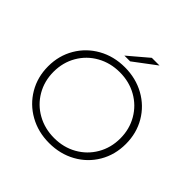

<svg xmlns="http://www.w3.org/2000/svg" viewBox="-217 -1071 1271 1271"><g transform="rotate(45 419.0 -435.0)"><path d="M233 -41.5C288.3 -10.5 350.3 5 419 5C487.7 5 549.7 -10.3 605 -41C660.3 -71.7 703.8 -114 735.5 -168C767.2 -222 783 -282.7 783 -350C783 -417.3 767.2 -478 735.5 -532C703.8 -586 660.3 -628.3 605 -659C549.7 -689.7 487.7 -705 419 -705C350.3 -705 288.3 -689.5 233 -658.5C177.7 -627.5 134.2 -585 102.5 -531C70.8 -477 55 -416.7 55 -350C55 -283.3 70.8 -223 102.5 -169C134.2 -115 177.7 -72.5 233 -41.5ZM578 -82C530.7 -55.3 477.7 -42 419 -42C360.3 -42 307.2 -55.3 259.5 -82C211.8 -108.7 174.3 -145.5 147 -192.5C119.7 -239.5 106 -292 106 -350C106 -408 119.7 -460.5 147 -507.5C174.3 -554.5 211.8 -591.3 259.5 -618C307.2 -644.7 360.3 -658 419 -658C477.7 -658 530.7 -644.7 578 -618C625.3 -591.3 662.7 -554.5 690 -507.5C717.3 -460.5 731 -408 731 -350C731 -292 717.3 -239.5 690 -192.5C662.7 -145.5 625.3 -108.7 578 -82ZM501 -875 362 -757H416L573 -875Z"/></g></svg>

Font: Montserrat Custom ExtraLight
Style: Regular
Weight: 300
Designer: Julieta Ulanovsky
Foundry: Julieta Ulanovsky
Version: Version 7.200